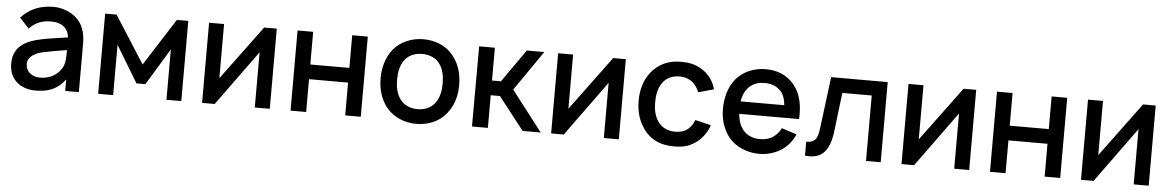

<svg xmlns="http://www.w3.org/2000/svg" viewBox="-32 -952 8173 1342"><g transform="rotate(5 4054.5 -281.0)"><path d="M530.2 0V-340.6C530.2 -409.4 513.5 -476 460.4 -520.8C421.9 -554.2 362.5 -578.1 304.2 -578.1C208.3 -578.1 134.4 -546.9 76 -483.3L141.7 -411.5C184.4 -458.3 236.5 -475 294.8 -475C367.7 -475 415.6 -439.6 420.8 -374C325 -359.4 210.4 -347.9 140.6 -314.6C69.8 -280.2 41.7 -228.1 41.7 -156.2C41.7 -51 116.7 15.6 227.1 15.6C317.7 15.6 381.2 -9.4 434.4 -80.2V0ZM401 -157.3C371.9 -107.3 317.7 -77.1 250 -77.1C192.7 -77.1 150 -112.5 150 -164.6C150 -213.5 197.9 -242.7 254.2 -255.2C297.9 -264.6 359.4 -276 421.9 -285.4C421.9 -235.4 422.9 -193.8 401 -157.3Z M1168.8 -562.5 957.3 -231.3 745.8 -562.5H665.6V0H770.8V-353.1L926 -95.8H988.5L1144.8 -353.1V0H1249V-562.5Z M1869.8 -562.5H1781.2L1500 -182.3V-562.5H1394.8V0H1483.3L1764.6 -387.5V0H1869.8Z M2399 -562.5V-333.3H2125V-562.5H2015.6V0H2125V-230.2H2399V0H2508.3V-562.5Z M2897.9 15.6C2981.2 15.6 3056.2 -14.6 3107.3 -77.1C3155.2 -136.5 3174 -204.2 3174 -281.2C3174 -355.2 3156.2 -426 3107.3 -485.4C3057.3 -547.9 2980.2 -578.1 2897.9 -578.1C2816.7 -578.1 2738.5 -545.8 2688.5 -485.4C2643.8 -429.2 2622.9 -357.3 2622.9 -281.2C2622.9 -206.3 2641.7 -136.5 2688.5 -77.1C2739.6 -15.6 2816.7 15.6 2897.9 15.6ZM3058.3 -281.2C3058.3 -231.3 3049 -181.2 3020.8 -143.8C2993.8 -106.3 2946.9 -87.5 2897.9 -87.5C2849 -87.5 2803.1 -106.3 2776 -143.8C2747.9 -181.2 2738.5 -231.3 2738.5 -281.2C2738.5 -331.2 2747.9 -382.3 2776 -419.8C2803.1 -457.3 2849 -475 2897.9 -475C2946.9 -475 2993.8 -457.3 3020.8 -419.8C3049 -382.3 3058.3 -331.2 3058.3 -281.2Z M3400 -229.2H3464.6L3643.8 0H3770.8L3553.1 -282.3L3746.9 -562.5H3624L3462.5 -332.3H3400V-562.5H3289.6L3288.5 0H3400Z M4318.8 -562.5H4230.2L3949 -182.3V-562.5H3843.8V0H3932.3L4213.5 -387.5V0H4318.8Z M4951 -406.3C4935.4 -466.7 4897.9 -512.5 4850 -541.7C4805.2 -568.8 4763.5 -578.1 4706.2 -578.1C4617.7 -578.1 4551 -547.9 4499 -485.4C4452.1 -428.1 4433.3 -357.3 4433.3 -281.2C4433.3 -206.3 4452.1 -136.5 4499 -76C4547.9 -13.5 4616.7 15.6 4705.2 15.6C4769.8 15.6 4813.5 4.2 4860.4 -29.2C4902.1 -58.3 4934.4 -105.2 4951 -154.2L4839.6 -181.2C4829.2 -153.1 4815.6 -131.2 4791.7 -112.5C4767.7 -93.8 4735.4 -87.5 4705.2 -87.5C4656.2 -87.5 4613.5 -106.3 4586.5 -143.8C4558.3 -181.2 4549 -231.3 4549 -281.2C4549 -331.2 4558.3 -382.3 4586.5 -419.8C4613.5 -457.3 4656.2 -475 4705.2 -475C4735.4 -475 4765.6 -466.7 4789.6 -449C4814.6 -431.3 4832.3 -403.1 4842.7 -376Z M5141.7 -251H5561.5C5566.7 -342.7 5552.1 -426 5500 -489.6C5449 -550 5382.3 -578.1 5300 -578.1C5218.8 -578.1 5141.7 -546.9 5090.6 -485.4C5045.8 -429.2 5025 -354.2 5025 -276C5025 -205.2 5044.8 -134.4 5090.6 -77.1C5140.6 -16.7 5222.9 15.6 5306.3 15.6C5357.3 15.6 5410.4 1 5454.2 -26C5496.9 -52.1 5532.3 -93.8 5553.1 -142.7L5446.9 -177.1C5435.4 -153.1 5419.8 -132.3 5394.8 -114.6C5368.8 -95.8 5337.5 -87.5 5300 -87.5C5251 -87.5 5205.2 -106.3 5178.1 -143.8C5155.2 -174 5144.8 -211.5 5141.7 -251ZM5300 -481.3C5346.9 -482.3 5392.7 -464.6 5419.8 -429.2C5439.6 -403.1 5446.9 -372.9 5450 -338.5H5143.8C5149 -370.8 5158.3 -400 5178.1 -426C5209.4 -466.7 5255.2 -482.3 5300 -481.3Z M5759.4 -562.5 5715.6 -215.6C5706.2 -140.6 5699 -97.9 5625 -97.9V0C5753.1 15.6 5800 -63.5 5814.6 -192.7L5846.9 -459.4H6053.1V0H6156.2V-562.5Z M6777.1 -562.5H6688.5L6407.3 -182.3V-562.5H6302.1V0H6390.6L6671.9 -387.5V0H6777.1Z M7306.3 -562.5V-333.3H7032.3V-562.5H6922.9V0H7032.3V-230.2H7306.3V0H7415.6V-562.5Z M8036.5 -562.5H7947.9L7666.7 -182.3V-562.5H7561.5V0H7650L7931.2 -387.5V0H8036.5Z"/></g></svg>

Font: Manrope Semibold
Style: Regular
Weight: 600
Width: 4
Designer: Michael Sharanda
Foundry: Michael Sharanda
Version: Version 2.000;PS 002.000;hotconv 1.0.88;makeotf.lib2.5.64775